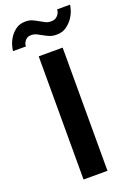

<svg xmlns="http://www.w3.org/2000/svg" viewBox="-218 -977 718 1040"><g transform="rotate(-20 141.0 -457.5)"><path d="M74 0V-710H212V0ZM206 -787Q183 -787 166 -794Q149 -801 134.5 -809.5Q120 -818 105.5 -825Q91 -832 75 -832Q58 -832 48.5 -825Q39 -818 34 -809Q29 -800 28 -792.5Q27 -785 27 -784H-47Q-47 -793 -41 -814.5Q-35 -836 -21.5 -857.5Q-8 -879 14.5 -895.5Q37 -912 70 -912Q93 -912 109.5 -904.5Q126 -897 140.5 -888.5Q155 -880 169.5 -872.5Q184 -865 202 -865Q220 -865 230.5 -872Q241 -879 246.5 -888Q252 -897 253.5 -905Q255 -913 255 -915H329Q329 -908 323 -887Q317 -866 302.5 -844Q288 -822 264.5 -804.5Q241 -787 206 -787Z"/></g></svg>

Font: IngvarSans
Style: Bold
Weight: 700
Version: Version 3.000